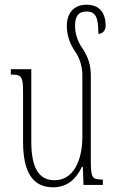

<svg xmlns="http://www.w3.org/2000/svg" viewBox="-20 -786 490 816"><path d="M366 -103V-466C366 -505 356 -544 330 -581C307 -613 299 -649 299 -676C299 -713 310 -737 348 -737C387 -737 398 -712 398 -642C416 -642 429 -657 429 -676C429 -729 405 -766 348 -766C299 -766 264 -737 264 -674C264 -642 275 -602 298 -569C321 -537 330 -498 330 -467V-204C330 -106 293 -20 212 -20C144 -20 113 -74 113 -185V-492H26V-469C70 -469 78 -464 78 -396V-184C78 -45 125 10 206 10C267 10 304 -26 328 -77H332L335 0H417V-23C372 -23 366 -28 366 -103Z"/></svg>

Font: Noto Serif Armenian ExtraCondensed ExtraLight
Style: Regular
Weight: 200
Width: 2
Designer: Monotype Design Team
Foundry: Monotype Imaging Inc.
Version: Version 2.008